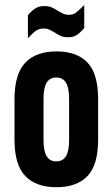

<svg xmlns="http://www.w3.org/2000/svg" viewBox="-20 -742 450 769"><path d="M38.1 -182.6V-344.7Q38.1 -445.3 81.1 -490.7Q124 -536.1 206.1 -536.1Q288.1 -536.1 330.6 -491.2Q373 -446.3 373 -344.7V-182.6Q373 -82 330.6 -37.1Q288.1 7.8 206.1 7.8Q124 7.8 81.1 -37.1Q38.1 -82 38.1 -182.6ZM256.8 -181.6V-345.7Q256.8 -390.6 244.1 -411.1Q231.4 -431.6 205.1 -431.6Q179.7 -431.6 167 -411.1Q154.3 -390.6 154.3 -345.7V-181.6Q154.3 -136.7 167 -116.2Q179.7 -95.7 205.1 -95.7Q231.4 -95.7 244.1 -116.2Q256.8 -136.7 256.8 -181.6ZM91.8 -681.6Q111.3 -703.1 125 -710.4Q138.7 -717.8 158.2 -717.8Q173.8 -717.8 186 -712.9Q198.2 -708 210.9 -699.2Q225.6 -690.4 234.9 -686.5Q244.1 -682.6 255.9 -682.6Q271.5 -682.6 282.7 -690.4Q293.9 -698.2 317.4 -721.7V-629.9Q298.8 -608.4 285.6 -600.6Q272.5 -592.8 252 -592.8Q235.4 -592.8 224.1 -597.7Q212.9 -602.5 198.2 -612.3Q184.6 -620.1 175.8 -624Q167 -627.9 154.3 -627.9Q138.7 -627.9 126 -620.1Q113.3 -612.3 91.8 -588.9Z"/></svg>

Font: Altinn-DIN Condensed
Style: DINCondensed-Bold
Weight: 700
Width: 3
Designer: Charles Nix
Foundry: Altinn
Version: Version 2.00